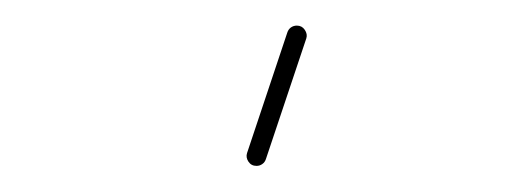

<svg xmlns="http://www.w3.org/2000/svg" viewBox="-20 10 410 150"><path d="M173 129.6 204.4 35.6Q205.2 33 207.2 31.5Q209.3 30 211.9 30Q215.9 30 218.1 33.3Q220.4 36.7 219.3 40L187.8 134.1Q187 136.7 185 138.1Q183 139.6 180.4 139.6Q176.3 139.6 174.1 136.3Q171.9 133 173 129.6Z"/></svg>

Font: 26F Galaxy Sans Hairline
Style: Regular
Weight: 50
Designer: C₂₉H₂₅N₃O₅
Version: Version 1.100